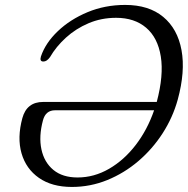

<svg xmlns="http://www.w3.org/2000/svg" viewBox="-20 -730 744 760"><path d="M68.5 -262.5Q86 -326.5 151 -326.5H600.5Q628.5 -432 616.5 -506.5Q604.5 -581 558.5 -620.2Q512.5 -659.5 439.5 -659.5Q381 -659.5 330.5 -638Q280 -616.5 241 -581Q202 -545.5 178 -504Q165 -486 151.5 -486.5Q136 -486.5 142 -506.5Q160 -560 208.8 -606.5Q257.5 -653 326.5 -681.8Q395.5 -710.5 475.5 -710.5Q569 -710.5 626 -663.2Q683 -616 698.5 -531.5Q714 -447 683.5 -335.5Q664 -265 623.8 -202.5Q583.5 -140 527.5 -92.2Q471.5 -44.5 404.5 -17.2Q337.5 10 264.5 10Q185.5 10 134.2 -25.8Q83 -61.5 65.2 -123.2Q47.5 -185 68.5 -262.5ZM287 -27.5Q352.5 -27.5 412 -62Q471.5 -96.5 517.5 -156.5Q563.5 -216.5 590 -293.5H198Q160.5 -293.5 150 -253.5Q133 -190 144 -138.8Q155 -87.5 191.2 -57.5Q227.5 -27.5 287 -27.5Z"/></svg>

Font: Fraunces 9pt S050 Light
Style: Italic
Weight: 300
Italic angle: -16°
Version: Version 1.000; ttfautohint (v1.8.3)